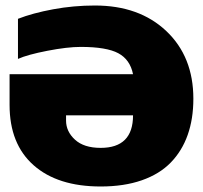

<svg xmlns="http://www.w3.org/2000/svg" viewBox="-20 -674 744 704"><path d="M349.1 9.8Q191.4 9.8 103.3 -68.1Q15.1 -146 15.1 -289.1V-401.9H467.8Q457 -455.6 413.8 -478.8Q370.6 -502 275.9 -502Q227.1 -502 153.8 -487.8Q80.6 -473.6 45.9 -458V-605Q99.6 -626 174.6 -639.9Q249.5 -653.8 328.1 -653.8Q490.7 -653.8 589.8 -560.1Q689 -466.3 689 -312Q689 -238.3 668.2 -179.4Q647.5 -120.6 606.2 -78.1Q564.9 -35.6 499.8 -12.9Q434.6 9.8 349.1 9.8ZM349.1 -131.8Q467.8 -131.8 467.8 -251H222.2V-231.9Q222.2 -191.9 254.9 -161.9Q287.6 -131.8 349.1 -131.8Z"/></svg>

Font: Kanit Black
Style: Regular
Weight: 900
Designer: Katatrad Team
Foundry: CadsonDemak
Version: Version 1.000;PS 001.000;hotconv 1.0.88;makeotf.lib2.5.64775